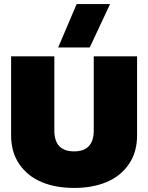

<svg xmlns="http://www.w3.org/2000/svg" viewBox="-20 -924 736 954"><path d="M269 -688 360.8 -903.8H526.9L425.8 -688ZM35.2 -251V-644H250V-275.9Q250 -171.9 348.1 -171.9Q445.8 -171.9 445.8 -275.9V-644H661.1V-251Q661.1 -168 620.4 -108.4Q579.6 -48.8 509.8 -19.5Q439.9 9.8 348.1 9.8Q256.3 9.8 186.5 -19.5Q116.7 -48.8 75.9 -108.4Q35.2 -168 35.2 -251Z"/></svg>

Font: Kanit ExtraBold
Style: Regular
Weight: 800
Designer: Katatrad Team
Foundry: CadsonDemak
Version: Version 1.000;PS 001.000;hotconv 1.0.88;makeotf.lib2.5.64775